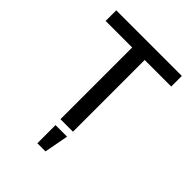

<svg xmlns="http://www.w3.org/2000/svg" viewBox="-251 -825 1151 1151"><g transform="rotate(45 325.0 -249.0)"><path d="M272 0V-608H47V-698H603V-608H378V0ZM276 200V46H374L345 200Z"/></g></svg>

Font: Azeret Mono Thin
Style: Regular
Weight: 400
Version: Version 1.002